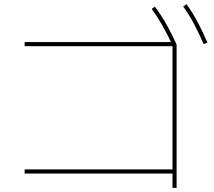

<svg xmlns="http://www.w3.org/2000/svg" viewBox="-20 -875 1040 935"><path d="M820 40V-30H100V-50H820V-650H100V-670H830L840 -658V40ZM822 -650Q796 -707 771.5 -750Q747 -793 719 -831L734 -843Q766 -800 791 -755.5Q816 -711 840 -658ZM972 -660Q947 -717 923.5 -761Q900 -805 872 -843L888 -855Q919 -812 943 -766.5Q967 -721 990 -668Z"/></svg>

Font: M PLUS 1 Thin
Style: Regular
Weight: 100
Designer: Coji Morishita
Foundry: UNDERFOREST DESIGN
Version: Version 1.001